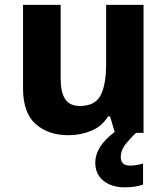

<svg xmlns="http://www.w3.org/2000/svg" viewBox="-20 -555 697 802"><path d="M484.4 100.6Q484.4 136.7 523.4 136.7Q537.1 136.7 552.5 134Q567.9 131.3 577.6 127.9V216.3Q562 221.2 543.7 224.4Q525.4 227.5 501 227.5Q446.3 227.5 412.1 200Q377.9 172.4 377.9 123.5Q377.9 91.8 397.5 59.8Q417 27.8 459 -3.9L439.9 -68.4H431.2Q405.8 -27.3 361.3 -8.8Q316.9 9.8 266.1 9.8Q181.6 9.8 128.9 -36.9Q76.2 -83.5 76.2 -186V-534.7H233.4V-225.6Q233.4 -169.4 252.4 -140.9Q271.5 -112.3 313.5 -112.3Q377.4 -112.3 400.4 -157.2Q423.3 -202.1 423.3 -286.1V-534.7H579.6V0H548.3Q515.6 31.2 500 53.7Q484.4 76.2 484.4 100.6Z"/></svg>

Font: Lunasima
Style: Bold
Weight: 700
Designer: The DocRepair Project, Monotype Design Team
Foundry: Google
Version: Version 2.009